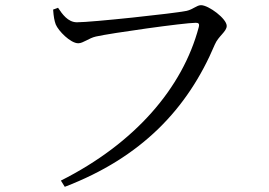

<svg xmlns="http://www.w3.org/2000/svg" viewBox="-20 -703 1040 741"><path d="M215 -6 230 18C525 -95 704 -282 809 -531C823 -564 855 -581 855 -603C855 -631 785 -683 756 -683C739 -683 726 -667 700 -661C652 -651 334 -617 277 -617C242 -617 220 -649 204 -673L185 -666C187 -638 190 -623 195 -609C205 -584 252 -536 282 -536C301 -536 323 -556 350 -562C407 -575 691 -615 735 -615C745 -615 751 -613 747 -598C685 -364 501 -150 215 -6Z"/></svg>

Font: Source Han Serif CN
Style: Regular
Weight: 400
Designer: Ryoko NISHIZUKA 西塚涼子 (kana & ideographs); Frank Grießhammer (Latin, Greek & Cyrillic); Wenlong ZHANG 张文龙 (bopomofo); San
Foundry: Adobe
Version: Version 2.003;hotconv 1.1.1;makeotfexe 2.6.0